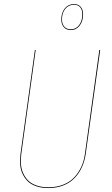

<svg xmlns="http://www.w3.org/2000/svg" viewBox="-20 -930 558 959"><path d="M349.6 -909.7Q371.1 -909.7 383.1 -895.8Q395 -881.8 395 -858.4Q395 -824.2 377.9 -802Q360.8 -779.8 333.5 -779.8Q311.5 -779.8 298.8 -794.2Q286.1 -808.6 286.1 -832.5Q286.1 -866.7 303.7 -888.2Q321.3 -909.7 349.6 -909.7ZM349.6 -906.2Q322.8 -906.2 306.2 -886Q289.6 -865.7 289.6 -832.5Q289.6 -810.1 301.3 -796.9Q313 -783.7 333.5 -783.7Q359.4 -783.7 375.2 -804.7Q391.1 -825.7 391.1 -858.4Q391.1 -880.9 380.4 -893.6Q369.6 -906.2 349.6 -906.2ZM480.5 -680.2 408.2 -161.6Q403.3 -127 390.1 -97.2Q377 -67.4 354.7 -43Q332.5 -18.6 298.3 -4.6Q264.2 9.3 221.2 9.3Q187 9.3 160.4 0Q133.8 -9.3 117.9 -25.4Q102.1 -41.5 92 -63.2Q82 -85 80.8 -110.1Q79.6 -135.3 82.5 -162.1L154.3 -680.2H158.2L86.4 -162.1Q83.5 -135.7 84.7 -111.3Q85.9 -86.9 95.5 -65.7Q105 -44.4 120.6 -28.6Q136.2 -12.7 162.1 -3.7Q188 5.4 221.7 5.4Q263.7 5.4 297.4 -8.3Q331.1 -22 352.5 -45.9Q374 -69.8 387 -98.9Q399.9 -127.9 404.3 -162.1L476.1 -680.2Z"/></svg>

Font: Fira Sans Compressed Four
Style: Italic
Weight: 100
Width: 3
Italic angle: -8°
Designer: Carrois Corporate & Edenspiekermann AG
Foundry: Carrois Corporate GbR & Edenspiekermann AG
Version: Version 4.203;PS 004.203;hotconv 1.0.88;makeotf.lib2.5.64775